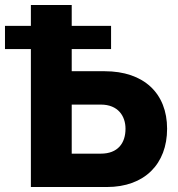

<svg xmlns="http://www.w3.org/2000/svg" viewBox="-26 -751 715 771"><path d="M394 -465H262V-554H420V-647H262V-731H98V-647H-6V-554H98V0H403C555 0 645 -93 645 -234C645 -376 552 -465 394 -465ZM379 -134H262V-331H379C448 -331 478 -285 478 -234C478 -176 447 -134 379 -134Z"/></svg>

Font: FIGSv2-sans-serif ExtraBold
Style: Regular
Weight: 800
Designer: Matt McInerney, Pablo Impallari, Rodrigo Fuenzalida,Mirko Velimirovic
Foundry: Matt McInerney, Pablo Impallari, Rodrigo Fuenzalida
Version: Version 4.021;hotconv 1.0.109;makeotfexe 2.5.65596